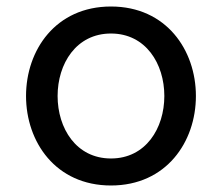

<svg xmlns="http://www.w3.org/2000/svg" viewBox="-20 -560 682 590"><path d="M321 10C491 10 582 -124 582 -265C582 -406 491 -540 321 -540C151 -540 60 -406 60 -265C60 -124 151 10 321 10ZM321 -73C214 -73 157 -166 157 -265C157 -364 214 -457 321 -457C428 -457 485 -364 485 -265C485 -166 428 -73 321 -73Z"/></svg>

Font: Be Vietnam Pro
Style: Regular
Weight: 400
Designer: Lam Bao, Tony Le, Vietanh Nguyen
Foundry: Yellow Type Foundry
Version: Version 1.002